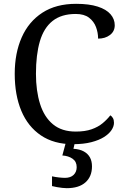

<svg xmlns="http://www.w3.org/2000/svg" viewBox="-20 -744 654 1004"><path d="M361 10Q262 10 194 -36Q126 -82 91.5 -164.5Q57 -247 57 -358Q57 -466 93.5 -548.5Q130 -631 201.5 -677.5Q273 -724 378 -724Q446 -724 491 -709.5Q536 -695 558 -669.5Q580 -644 580 -612Q580 -580 555 -561Q530 -542 493 -542Q493 -573 482 -602.5Q471 -632 445.5 -651.5Q420 -671 376 -671Q301 -671 255 -634.5Q209 -598 188.5 -528Q168 -458 168 -358Q168 -269 189.5 -200.5Q211 -132 257 -94Q303 -56 376 -56Q425 -56 459 -68Q493 -80 516.5 -99.5Q540 -119 557 -141Q565 -136 570.5 -126.5Q576 -117 576 -102Q576 -83 563 -63.5Q550 -44 524 -27.5Q498 -11 457.5 -0.5Q417 10 361 10ZM329 240Q319 240 305.5 238.5Q292 237 278 234.5Q264 232 252 229V178Q270 182 288.5 184Q307 186 320 186Q349 186 365 170.5Q381 155 381 130Q381 101 359.5 86Q338 71 306 69L327 -9H374L364 34Q397 36 418.5 48Q440 60 450.5 79.5Q461 99 461 126Q461 179 427 209.5Q393 240 329 240Z"/></svg>

Font: Noto Serif Thai
Style: Regular
Weight: 400
Designer: Monotype Design Team
Foundry: Monotype Imaging Inc.
Version: Version 2.001